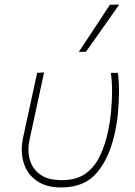

<svg xmlns="http://www.w3.org/2000/svg" viewBox="-20 -814 593 843"><path d="M250 9Q182 9 140 -21Q98 -51 83.5 -100.5Q75.5 -127.5 75.5 -157Q75.5 -182 81 -208.5Q85.5 -229 89.5 -247Q93.5 -265 97 -282.5Q109.5 -339 120.5 -389.8Q131.5 -440.5 143 -494L173.5 -496Q154 -405.5 137.5 -328.5Q121 -251.5 109.5 -199.5Q105 -178 105 -158Q105 -135.5 110.5 -114.5Q121 -74 155.5 -48.5Q190 -23 252 -23Q316 -23 356 -52Q396 -81 419.2 -130.2Q442.5 -179.5 455 -240Q463 -276.5 467.5 -322.5Q472 -368.5 472 -414Q472 -459.5 466.5 -494H497.5Q502.5 -459.5 502.5 -414.5Q502.5 -369 498.2 -321.8Q494 -274.5 485 -234Q461.5 -122.5 406.5 -56.8Q351.5 9 250 9ZM326 -586Q361 -639 395 -690.5Q429 -742 462.5 -793L503.5 -794Q467 -742 430.8 -690.5Q394.5 -639 357.5 -587Z"/></svg>

Font: Heraclito Thin
Style: Italic
Weight: 100
Italic angle: -12°
Designer: Kostas Bartsokas (font) & Cristiano Sobral (main changes)
Foundry: Kostas Bartsokas (font) & Cristiano Sobral (main changes)
Version: Version 1.00;July 8, 2020;FontCreator 13.0.0.2655 64-bit